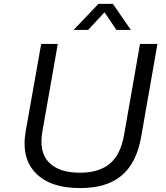

<svg xmlns="http://www.w3.org/2000/svg" viewBox="-20 -954 852 983"><path d="M356.9 -800.8 483.9 -934.1H558.1L649.9 -800.8H576.2L515.1 -891.1L431.2 -800.8ZM391.1 8.8Q238.8 9.8 163.1 -67.6Q87.4 -145 111.8 -283.2L190.9 -729H275.9L196.8 -279.8Q178.7 -174.3 231.7 -121.3Q284.7 -68.4 394 -69.8Q489.7 -70.8 543.9 -117.4Q598.1 -164.1 615.2 -263.2L696.8 -729H786.1L702.1 -250Q678.7 -119.6 602.8 -55.4Q526.9 8.8 391.1 8.8Z"/></svg>

Font: Hubot Sans
Style: Italic
Weight: 400
Italic angle: -10°
Designer: Deni Anggara
Foundry: GitHub
Version: Version 1.001;gftools[0.9.31]